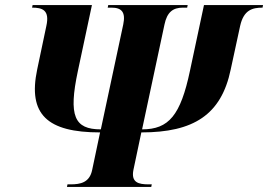

<svg xmlns="http://www.w3.org/2000/svg" viewBox="-20 -734 1053 754"><path d="M243 0H574L576 -10H564C524 -10 494 -17 504 -67L535 -214C740 -214 849 -283 886 -461L923 -632C937 -695 971 -704 1011 -704L1013 -714H781L726 -456C689 -281 643 -226 538 -226L626 -638C636 -686 659 -704 698 -704H715L717 -714H405L403 -704H418C458 -704 474 -686 464 -638L376 -226C272 -226 248 -278 286 -456L341 -714H108L106 -704C146 -704 176 -695 162 -632L126 -461C89 -285 165 -214 373 -214L342 -67C332 -17 296 -10 257 -10H245Z"/></svg>

Font: Noto Serif Display Condensed Black
Style: Italic
Weight: 900
Width: 3
Italic angle: -12°
Designer: Monotype Design Team
Foundry: Monotype Imaging Inc.
Version: Version 2.009